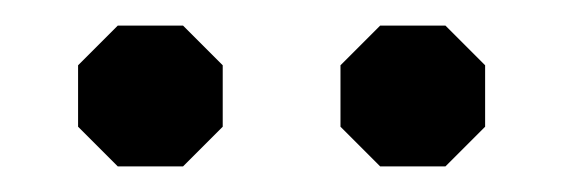

<svg xmlns="http://www.w3.org/2000/svg" viewBox="-20 -694 439 150"><path d="M41 -595V-643L72 -674H123L154 -643V-595L123 -564H72ZM246 -595V-643L277 -674H328L359 -643V-595L328 -564H277Z"/></svg>

Font: Chakra Petch Medium
Style: Regular
Weight: 500
Designer: Katatrad Aksorn Co.,Ltd.
Foundry: Cadson Demak Co.,Ltd.
Version: Version 1.000; ttfautohint (v1.6)